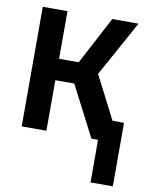

<svg xmlns="http://www.w3.org/2000/svg" viewBox="-83 -603 666 857"><g transform="rotate(10 250.0 -174.5)"><path d="M41 0H153V-229H239L357 0H387V193H488V-95H436L336 -290L475 -542H356L242 -326H153V-542H41Z"/></g></svg>

Font: Noto Sans Mono ExtraCondensed SemiBold
Style: Regular
Weight: 600
Width: 2
Designer: Monotype Design Team
Foundry: Monotype Imaging Inc.
Version: Version 2.014